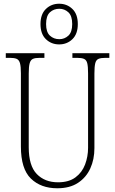

<svg xmlns="http://www.w3.org/2000/svg" viewBox="-20 -999 618 1029"><path d="M287 10Q199 10 145.5 -42Q92 -94 92 -214V-607Q92 -643 87 -660.5Q82 -678 69.5 -683.5Q57 -689 33 -689H11V-714H218V-689H193Q169 -689 156.5 -683.5Q144 -678 139 -660Q134 -642 134 -605V-210Q134 -111 177 -66.5Q220 -22 291 -22Q349 -22 384.5 -48.5Q420 -75 436 -117.5Q452 -160 452 -207V-606Q452 -643 447.5 -660.5Q443 -678 430 -683.5Q417 -689 393 -689H368V-714H566V-689H545Q521 -689 508 -683.5Q495 -678 490.5 -660Q486 -642 486 -605V-205Q486 -145 464 -96.5Q442 -48 398 -19Q354 10 287 10ZM297 -761Q255 -761 226 -789Q197 -817 197 -870Q197 -923 226 -951Q255 -979 297 -979Q339 -979 368 -951Q397 -923 397 -870Q397 -817 368 -789Q339 -761 297 -761ZM298 -789Q326 -789 346.5 -808Q367 -827 367 -870Q367 -914 346.5 -933Q326 -952 298 -952Q268 -952 247.5 -933Q227 -914 227 -870Q227 -827 247.5 -808Q268 -789 298 -789Z"/></svg>

Font: Noto Serif Myanmar Condensed ExtraLight
Style: Regular
Weight: 200
Width: 3
Designer: Ben Mitchell and the Monotype Design Team
Foundry: Monotype Imaging Inc.
Version: Version 2.106; ttfautohint (v1.8.4.7-5d5b)